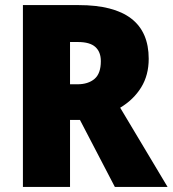

<svg xmlns="http://www.w3.org/2000/svg" viewBox="-20 -734 678 754"><path d="M289 -714Q564 -714 564 -503Q564 -439 534.5 -391Q505 -343 452 -311L638 0H431L294 -263H255V0H70V-714ZM286 -569H255V-403H284Q326 -403 351 -424Q376 -445 376 -494Q376 -530 354.5 -549.5Q333 -569 286 -569Z"/></svg>

Font: Noto Sans Myanmar SemiCondensed Black
Style: Regular
Weight: 900
Width: 4
Designer: Monotype Design Team
Foundry: Monotype Imaging Inc.
Version: Version 2.107; ttfautohint (v1.8.4.7-5d5b)